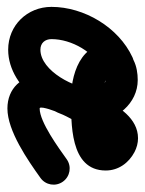

<svg xmlns="http://www.w3.org/2000/svg" viewBox="10 -398 405 536"><g transform="rotate(90 213.0 -130.5)"><path d="M105.4 -297.3C105.4 -297.3 105.4 -297.3 105.4 -297.3C21.7 -258.5 -35.3 -162.4 -35.3 -71.2C-35.3 -3.7 16.1 49.7 84.2 49.7C196.6 49.7 283.6 -87.6 283.6 -189.5C283.6 -252.6 234.2 -312 169 -312C131.1 -312 91.3 -299.3 77.5 -259.9C44 -164.1 140.6 -126.2 216.9 -126C216.9 -126 216.9 -126 217 -126C217 -126 217.1 -126 217.1 -126C287.1 -126.1 421.5 -121.3 421.5 -222.7C421.5 -257.9 400.5 -286.9 370 -303C358.1 -309.2 344.9 -312.8 331.4 -312.8C276.1 -312.8 241.7 -258.5 221.1 -214C199 -166.1 167.5 -116.2 157.8 -64.5C157.8 -64.5 157.7 -64.2 157.7 -63.9C157.6 -63.6 157.6 -63.3 157.6 -63.3C156.4 -56.4 155.8 -49.5 155.8 -42.4C155.8 12.1 192.3 51.8 248.3 51.8C311 51.8 392.9 -5.2 442.1 -40.4C462.4 -54.8 467.1 -82.9 452.6 -103.1C438.2 -123.4 410.1 -128.1 389.9 -113.6C389.9 -113.6 389.9 -113.6 389.9 -113.6C359.7 -92.1 286.3 -38.2 248.3 -38.2C246.1 -38.2 245.8 -40.8 245.8 -42.4C245.8 -44.7 246.1 -46.7 246.4 -49C246.4 -49 246.4 -48.7 246.3 -48.4C246.3 -48.1 246.2 -47.9 246.2 -47.9C254.3 -91 284.1 -135.7 302.9 -176.3C307.9 -187.3 329.6 -222.8 331.4 -222.8C331.7 -222.8 330.1 -222.7 328.6 -223.1C328.6 -223.2 327.9 -223.4 328 -223.3C328.8 -222.9 332.5 -219.7 332 -220.9C331.7 -221.4 331.5 -223.3 331.5 -222.7C331.5 -220.8 335.9 -228.3 334.1 -227.7C295.4 -215.2 257.5 -216.1 216.9 -216C216.9 -216 217 -216 217 -216C217.1 -216 217.1 -216 217.1 -216C201.4 -216 158.4 -218.4 162.5 -230.1C163.6 -233.3 159.3 -224 156.7 -221.8C152.5 -218.4 165 -222 169 -222C183.7 -222 193.6 -202.5 193.6 -189.5C193.6 -138.6 144.1 -40.3 84.2 -40.3C65.7 -40.3 54.7 -53 54.7 -71.2C54.7 -127.5 91.2 -191.5 143.3 -215.6C165.8 -226.1 175.7 -252.8 165.2 -275.4C154.7 -297.9 128 -307.8 105.4 -297.3Z"/></g></svg>

Font: FRB American Cursive Guidelines Black
Style: Bold Italic
Weight: 900
Italic angle: -25°
Version: Version 2.0;Modular Font Editor K font №1